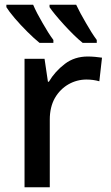

<svg xmlns="http://www.w3.org/2000/svg" viewBox="-20 -786 465 806"><path d="M188 -766.1V-755.9C209.5 -723.1 283.2 -640.6 327.1 -606H386.2V-618.2C372.1 -637.2 356.9 -661.1 340.8 -689.5C324.2 -717.8 310.5 -743.2 299.8 -766.1ZM6.8 -766.1V-755.9C13.7 -744.6 25.4 -729 41.5 -710C57.6 -690.9 75.7 -671.9 94.7 -652.8C113.8 -633.8 130.9 -618.2 146 -606H204.1V-618.2C189.9 -637.2 174.8 -661.1 158.7 -689.5C142.1 -717.8 128.9 -743.2 119.1 -766.1ZM349.1 -548.8C311.5 -548.8 279.3 -538.6 252 -517.6C224.6 -496.6 202.1 -471.7 185.1 -442.9H181.2L167 -539.1H83V0H189V-284.2C189 -319.3 196.3 -349.6 210.4 -374.5C239.3 -424.8 290 -452.1 342.8 -452.1C361.8 -452.1 379.9 -449.7 397 -444.8L408.2 -543.9C392.1 -546.4 367.2 -548.8 349.1 -548.8Z"/></svg>

Font: Noto Reveo Sans
Style: Regular
Weight: 500
Designer: Monotype Design Team
Foundry: Monotype Imaging Inc.
Version: Version 2.007